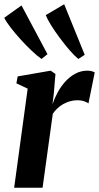

<svg xmlns="http://www.w3.org/2000/svg" viewBox="-28 -882 465 902"><path d="M38.5 0 102 -465.5 49 -490.5 55 -523 210 -550 232.5 -534.5 225 -445 218.5 -392Q228 -420.5 243.2 -448.5Q258.5 -476.5 279.5 -499.5Q300.5 -522.5 326.5 -536.2Q352.5 -550 382 -550Q395 -550 404 -547.2Q413 -544.5 417 -541.5L387.5 -396Q384 -400 369.5 -405.5Q355 -411 334.5 -411Q317.5 -411 300.8 -406.2Q284 -401.5 269 -393Q254 -384.5 241.5 -372.8Q229 -361 220 -347.5L172 0ZM167 -605Q147.5 -618.5 121 -643.5Q94.5 -668.5 68 -697.8Q41.5 -727 21 -753.8Q0.5 -780.5 -8 -798.5L73 -856.5L195 -627.5ZM340 -605Q321.5 -620 298.2 -647Q275 -674 252 -705Q229 -736 211.5 -764.2Q194 -792.5 187 -811L273.5 -862L370 -624.5Z"/></svg>

Font: Merriweather 60pt
Style: Bold Italic
Weight: 700
Italic angle: -7.8°
Version: Version 2.101